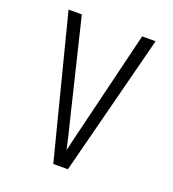

<svg xmlns="http://www.w3.org/2000/svg" viewBox="-134 -837 844 939"><g transform="rotate(20 288.0 -367.5)"><path d="M250 0H326L515 -735H445L326 -245Q316 -205 306.5 -165.5Q297 -126 288 -86Q279 -126 269.5 -165.5Q260 -205 250 -245L131 -735H62Z"/></g></svg>

Font: Iosevka Sparkle Light
Style: Regular
Weight: 300
Designer: Belleve Invis
Foundry: Belleve Invis
Version: Version 4.5.0; ttfautohint (v1.8.3)